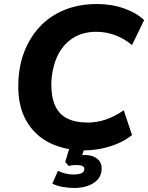

<svg xmlns="http://www.w3.org/2000/svg" viewBox="-20 -736 736 954"><path d="M399 11Q300 11 225 -27Q150 -65 109 -139Q68 -213 71 -321Q73 -407 100.5 -478.5Q128 -550 178 -603.5Q228 -657 300 -686.5Q372 -716 462 -716Q535 -716 597 -694Q659 -672 696 -636L636 -512Q596 -545 551.5 -561.5Q507 -578 458 -578Q389 -578 339.5 -545Q290 -512 264 -454.5Q238 -397 235 -323Q234 -256 253.5 -212Q273 -168 314 -147.5Q355 -127 416 -127Q460 -127 504 -141.5Q548 -156 595 -188L636 -65Q607 -41 568 -24Q529 -7 485.5 2Q442 11 399 11ZM349 198Q319 198 289.5 192.5Q260 187 240 176L268 113Q285 121 304 126Q323 131 344 131Q371 131 385 124.5Q399 118 399 103Q399 94 390 89Q381 84 363 84Q355 84 345 84.5Q335 85 322 89L304 69L331 -20H406L381 58L348 43Q359 38 372.5 36Q386 34 398 34Q425 34 444.5 42Q464 50 475 65.5Q486 81 485 104Q484 148 445.5 173Q407 198 349 198Z"/></svg>

Font: Nunito Sans 11pt ExtraBold
Style: Italic
Weight: 800
Italic angle: -9°
Version: Version 3.101;gftools[0.9.27]